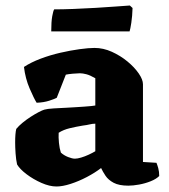

<svg xmlns="http://www.w3.org/2000/svg" viewBox="-20 -674 614 697"><path d="M185 3Q160 3 130.5 -10Q101 -23 76.5 -41.5Q52 -60 42 -77Q38 -95 36.5 -117.5Q35 -140 35 -157Q35 -173 36 -185.5Q37 -198 39 -206Q48 -217 62 -228.5Q76 -240 91.5 -250Q107 -260 120.5 -267Q134 -274 141 -276Q151 -279 175.5 -280.5Q200 -282 223 -283Q241 -284 257 -285Q273 -286 287 -287Q301 -288 311 -289Q321 -290 326 -291V-390Q307 -401 293.5 -404.5Q280 -408 270 -408Q261 -408 244.5 -406.5Q228 -405 219 -403L186 -319Q179 -315 159 -308.5Q139 -302 113 -301Q103 -317 87.5 -353Q72 -389 67 -431Q93 -448 127.5 -461Q162 -474 199 -482.5Q236 -491 269 -495.5Q302 -500 323 -500Q355 -500 386 -486Q417 -472 442.5 -451Q468 -430 483.5 -407.5Q499 -385 499 -368V-86L548 -83Q551 -76 554.5 -63.5Q558 -51 558 -35Q547 -24 527 -16Q507 -8 485 -4Q463 0 446 0Q412 0 392.5 -10.5Q373 -21 363 -36Q353 -51 347 -64Q325 -47 295.5 -31.5Q266 -16 236.5 -6.5Q207 3 185 3ZM252 -98Q261 -98 274.5 -102Q288 -106 302 -112.5Q316 -119 326 -125V-225Q316 -225 306 -222.5Q296 -220 280 -218Q256 -214 233 -208.5Q210 -203 193 -192Q192 -176 194 -155.5Q196 -135 201 -120Q212 -110 227 -104Q242 -98 252 -98ZM166 -560Q166 -595 169.6 -615Q173.2 -635 176.8 -640Q206.5 -640 246.6 -641.5Q286.6 -643 328 -645.5Q369.4 -648 402.7 -650.5Q436 -653 451.3 -654L461.2 -645Q460.3 -615 456.7 -591.5Q453.1 -568 450.4 -560Z"/></svg>

Font: Texturina Medium 12pt Black
Style: Regular
Weight: 900
Version: Version 1.002